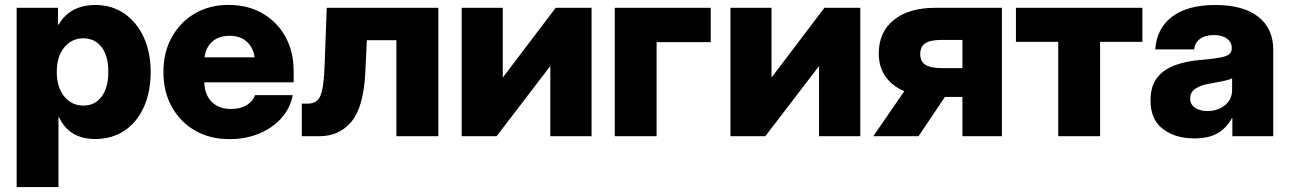

<svg xmlns="http://www.w3.org/2000/svg" viewBox="-20 -547 5180 771"><path d="M46.9 204.1V-515.6H212.9V-448.2H215.3Q261.7 -526.9 363.8 -526.9Q429.2 -526.9 479 -492.7Q528.8 -458.5 556.9 -397.9Q585 -337.4 585 -258.8Q585 -177.2 557.4 -116.5Q529.8 -55.7 479.7 -22.2Q429.7 11.2 362.3 11.2Q257.8 11.2 216.8 -76.7H214.8V204.1ZM314.9 -123Q361.3 -123 388.2 -159.2Q415 -195.3 415 -258.8Q415 -321.8 388.2 -357.4Q361.3 -393.1 314.9 -393.1Q267.6 -393.1 237.8 -356.4Q208 -319.8 208 -258.8Q208 -196.8 237.8 -159.9Q267.6 -123 314.9 -123Z M901.9 11.7Q822.8 11.7 762.9 -22.9Q703.1 -57.6 669.7 -118.4Q636.2 -179.2 636.2 -257.8Q636.2 -336.4 669.7 -397.2Q703.1 -458 762.2 -492.7Q821.3 -527.3 897.5 -527.3Q975.1 -527.3 1033.9 -493.4Q1092.8 -459.5 1126 -399.7Q1159.2 -339.8 1159.2 -261.7V-216.3H800.3Q801.8 -167 829.8 -138.2Q857.9 -109.4 907.7 -109.4Q944.8 -109.4 970 -124.5Q995.1 -139.6 1004.4 -165H1155.3Q1146 -113.3 1110.4 -73.2Q1074.7 -33.2 1020.8 -10.7Q966.8 11.7 901.9 11.7ZM801.3 -316.9H1002.4Q996.6 -357.4 970.2 -380.4Q943.8 -403.3 901.9 -403.3Q859.4 -403.3 833 -380.4Q806.6 -357.4 801.3 -316.9Z M1191.9 0V-130.9H1216.3Q1252.4 -130.9 1266.1 -161.1Q1279.8 -191.4 1283.2 -275.9L1292 -515.6H1740.2V0H1571.8V-385.7H1453.1L1446.8 -253.4Q1439.9 -117.2 1391.4 -58.6Q1342.8 0 1262.2 0Z M2355.5 0H2189.9V-280.8H2189L1974.1 0H1834V-515.6H1999V-236.8H2000L2211.4 -515.6H2355.5Z M2834 -515.6V-377.9H2616.7V0H2448.7V-515.6Z M3434.6 0H3269V-280.8H3268.1L3053.2 0H2913.1V-515.6H3078.1V-236.8H3079.1L3290.5 -515.6H3434.6Z M4003.4 0H3844.7V-157.7H3774.4L3668.5 0H3486.8L3611.3 -180.7Q3562.5 -201.7 3535.6 -240Q3508.8 -278.3 3508.8 -332Q3508.8 -418.5 3569.3 -467Q3629.9 -515.6 3734.9 -515.6H4003.4ZM3844.7 -273.4V-386.7H3758.8Q3716.3 -386.7 3695.8 -373.5Q3675.3 -360.4 3675.3 -329.6Q3675.3 -299.8 3696.5 -286.6Q3717.8 -273.4 3762.2 -273.4Z M4229.5 0V-378.9H4059.6V-515.6H4567.4V-378.9H4397.5V0Z M4776.9 8.8Q4699.2 8.8 4649.7 -29.1Q4600.1 -66.9 4600.1 -144Q4600.1 -202.1 4627.2 -235.8Q4654.3 -269.5 4699.7 -285.6Q4745.1 -301.8 4800.3 -306.2Q4869.6 -312 4897.9 -320.3Q4926.3 -328.6 4926.3 -352.1V-354.5Q4926.3 -377.4 4907 -391.8Q4887.7 -406.2 4854.5 -406.2Q4819.3 -406.2 4798.6 -390.6Q4777.8 -375 4775.4 -348.6H4619.1Q4624.5 -432.6 4686.3 -479.7Q4748 -526.9 4860.4 -526.9Q4972.7 -526.9 5032.7 -479.7Q5092.8 -432.6 5092.8 -347.2V0H4928.7V-72.3H4926.8Q4903.8 -30.8 4867.7 -11Q4831.5 8.8 4776.9 8.8ZM4828.1 -101.1Q4870.1 -101.1 4898.9 -124.3Q4927.7 -147.5 4927.7 -185.5V-232.4Q4914.6 -226.1 4891.1 -221.2Q4867.7 -216.3 4836.4 -210.9Q4802.7 -205.6 4781 -191.4Q4759.3 -177.2 4759.3 -151.9Q4759.3 -127.9 4778.3 -114.5Q4797.4 -101.1 4828.1 -101.1Z"/></svg>

Font: Inter Display ExtraBold
Style: Regular
Weight: 800
Designer: Rasmus Andersson
Foundry: rsms
Version: Version 4.000;git-a52131595